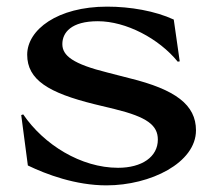

<svg xmlns="http://www.w3.org/2000/svg" viewBox="-20 -543 658 579"><path d="M301 16C434 16 571 -52 571 -150C571 -227 509 -273 371 -307L305 -324C200 -350 168 -375 168 -410C168 -445 195 -479 275 -479C360 -479 459 -427 516 -357L522 -358L504 -484C448 -510 373 -523 303 -523C153 -523 62 -453 62 -378C62 -302 127 -263 264 -229L326 -214C424 -190 456 -165 456 -122C456 -70 408 -37 336 -37C224 -37 112 -107 50 -198L44 -196L64 -44C120 -17 208 16 301 16Z"/></svg>

Font: Coconat Demi
Style: Regular
Weight: 400
Designer: Sara Lavazza
Foundry: Collletttivo
Version: Version 1.000;Glyphs 3.2 (3217)